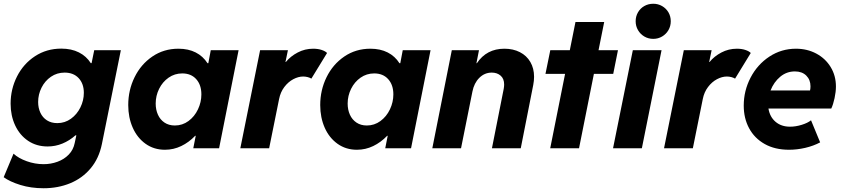

<svg xmlns="http://www.w3.org/2000/svg" viewBox="-26 -794 4517 1028"><path d="M-6.3 154.8 46.4 28.8Q72.8 53.2 116.9 69.1Q161.1 85 207.5 85Q246.6 85 282 72Q317.4 59.1 342 33.7Q366.7 8.3 374 -28.3L382.8 -69.3H377.9Q346.2 -41 308.3 -25.4Q270.5 -9.8 229 -9.8Q169.4 -9.8 124.5 -40Q79.6 -70.3 55.2 -122.6Q30.8 -174.8 30.8 -238.8Q30.8 -316.9 65.2 -384.8Q99.6 -452.6 161.6 -493.2Q223.6 -533.7 302.2 -533.7Q356.4 -533.7 396.5 -513.4Q436.5 -493.2 460 -456.1H464.4L478.5 -525.4H621.1L519.5 -22.5Q503.9 54.2 459.2 107.4Q414.6 160.6 349.4 187.3Q284.2 213.9 207.5 213.9Q139.6 213.9 83 196.3Q26.4 178.7 -6.3 154.8ZM422.9 -296.9Q422.9 -345.7 395.3 -375.5Q367.7 -405.3 319.8 -405.3Q279.3 -405.3 246.8 -383.1Q214.4 -360.8 196.3 -324.5Q178.2 -288.1 178.2 -248Q178.2 -216.3 190.2 -190.4Q202.1 -164.6 225.3 -149.7Q248.5 -134.8 280.8 -134.8Q321.3 -134.8 353.8 -158.2Q386.2 -181.6 404.5 -219Q422.9 -256.3 422.9 -296.9Z M660.6 -231.4Q660.6 -311.5 694.6 -380.6Q728.5 -449.7 789.8 -491.5Q851.1 -533.2 929.2 -533.2Q982.4 -533.2 1021.7 -513.2Q1061 -493.2 1085 -455.6H1089.4L1102.5 -525.4H1251.5L1147 0H1008.8L1022 -66.9H1019Q985.4 -31.7 944.3 -12Q903.3 7.8 856.9 7.8Q798.3 7.8 753.7 -23.9Q709 -55.7 684.8 -110.1Q660.6 -164.6 660.6 -231.4ZM1052.2 -288.6Q1052.2 -339.4 1024.7 -370.1Q997.1 -400.9 949.7 -400.9Q909.2 -400.9 876.7 -378.2Q844.2 -355.5 825.9 -318.4Q807.6 -281.2 807.6 -239.7Q807.6 -206.5 819.6 -179.9Q831.5 -153.3 854.7 -137.7Q877.9 -122.1 910.2 -122.1Q950.7 -122.1 983.2 -146Q1015.6 -169.9 1033.9 -208.5Q1052.2 -247.1 1052.2 -288.6Z M1366.7 -525.4H1515.6L1502.4 -461.9H1504.4Q1529.3 -492.7 1567.9 -512.9Q1606.4 -533.2 1650.9 -533.2Q1676.8 -533.2 1696.8 -526.4Q1716.8 -519.5 1725.1 -510.3L1641.1 -373Q1633.8 -377.9 1621.6 -381.1Q1609.4 -384.3 1597.2 -384.3Q1571.3 -384.3 1544.2 -369.9Q1517.1 -355.5 1496.3 -328.1Q1475.6 -300.8 1468.3 -263.7L1415 0H1260.7Z M1688.5 -231.4Q1688.5 -311.5 1722.4 -380.6Q1756.3 -449.7 1817.6 -491.5Q1878.9 -533.2 1957 -533.2Q2010.3 -533.2 2049.6 -513.2Q2088.9 -493.2 2112.8 -455.6H2117.2L2130.4 -525.4H2279.3L2174.8 0H2036.6L2049.8 -66.9H2046.9Q2013.2 -31.7 1972.2 -12Q1931.2 7.8 1884.8 7.8Q1826.2 7.8 1781.5 -23.9Q1736.8 -55.7 1712.6 -110.1Q1688.5 -164.6 1688.5 -231.4ZM2080.1 -288.6Q2080.1 -339.4 2052.5 -370.1Q2024.9 -400.9 1977.5 -400.9Q1937 -400.9 1904.5 -378.2Q1872.1 -355.5 1853.8 -318.4Q1835.4 -281.2 1835.4 -239.7Q1835.4 -206.5 1847.4 -179.9Q1859.4 -153.3 1882.6 -137.7Q1905.8 -122.1 1938 -122.1Q1978.5 -122.1 2011 -146Q2043.5 -169.9 2061.8 -208.5Q2080.1 -247.1 2080.1 -288.6Z M2393.1 -525.4H2538.6L2524.9 -455.6H2527.3Q2579.1 -533.2 2674.8 -533.2Q2721.7 -533.2 2757.8 -514.6Q2793.9 -496.1 2813.7 -461.9Q2833.5 -427.7 2833.5 -382.8Q2833.5 -362.3 2829.1 -339.4L2762.2 0H2607.9L2670.9 -317.9Q2673.3 -331.5 2673.3 -341.3Q2673.3 -372.6 2654.5 -388.9Q2635.7 -405.3 2606.9 -405.3Q2568.4 -405.3 2540.3 -377.2Q2512.2 -349.1 2503.4 -303.7L2442.4 0H2288.6Z M2999.5 -398.4H2894.5L2920.4 -525.4H3024.9L3055.2 -676.3H3209L3178.7 -525.4H3282.7L3257.3 -398.4H3153.8L3074.2 0H2919.9Z M3362.3 -525.4H3516.1L3410.6 0H3256.3ZM3377.4 -680.2Q3377.4 -706.5 3389.9 -728Q3402.3 -749.5 3423.8 -761.7Q3445.3 -773.9 3471.7 -773.9Q3497.6 -773.9 3519 -761.5Q3540.5 -749 3553 -727.8Q3565.4 -706.5 3565.4 -680.2Q3565.4 -654.3 3553 -632.8Q3540.5 -611.3 3519 -598.6Q3497.6 -585.9 3471.7 -585.9Q3445.3 -585.9 3423.8 -598.6Q3402.3 -611.3 3389.9 -632.8Q3377.4 -654.3 3377.4 -680.2Z M3635.3 -525.4H3784.2L3771 -461.9H3772.9Q3797.9 -492.7 3836.4 -512.9Q3875 -533.2 3919.4 -533.2Q3945.3 -533.2 3965.3 -526.4Q3985.4 -519.5 3993.7 -510.3L3909.7 -373Q3902.3 -377.9 3890.1 -381.1Q3877.9 -384.3 3865.7 -384.3Q3839.8 -384.3 3812.7 -369.9Q3785.6 -355.5 3764.9 -328.1Q3744.1 -300.8 3736.8 -263.7L3683.6 0H3529.3Z M3956.1 -228.5Q3956.1 -308.1 3992.7 -378.4Q4029.3 -448.7 4093.5 -491Q4157.7 -533.2 4235.8 -533.2Q4295.9 -533.2 4344.7 -507.1Q4393.6 -481 4421.6 -434.8Q4449.7 -388.7 4449.7 -330.6Q4449.7 -302.7 4442.4 -268.6Q4435.1 -234.4 4424.8 -212.9H4088.4Q4095.7 -168 4126.5 -141.8Q4157.2 -115.7 4204.1 -115.7Q4234.4 -115.7 4266.6 -125.7Q4298.8 -135.7 4316.4 -149.9L4365.2 -31.7Q4329.6 -12.7 4285.6 -2.4Q4241.7 7.8 4198.7 7.8Q4123 7.8 4068.4 -22.9Q4013.7 -53.7 3984.9 -107.2Q3956.1 -160.6 3956.1 -228.5ZM4311 -309.6Q4313.5 -319.3 4313.5 -332Q4313.5 -366.7 4291 -389.2Q4268.6 -411.6 4230 -411.6Q4185.5 -411.6 4151.4 -383.1Q4117.2 -354.5 4099.6 -309.6Z"/></svg>

Font: Reddit Sans Chocolate ExBold
Style: Italic
Weight: 800
Italic angle: -11.25°
Designer: Stephen Hutchings
Version: Version 1.013